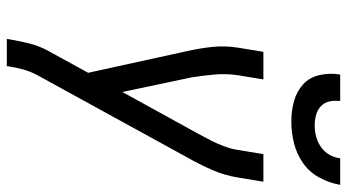

<svg xmlns="http://www.w3.org/2000/svg" viewBox="-242 -752 995 550"><g transform="rotate(90 255.0 -477.5)"><path d="M92 0 93 -7Q98 -36 105 -64.5Q112 -93 127 -120L189 -233L127 -516Q119 -551 115 -587.5Q111 -624 117 -662L129 -735H208L196 -662Q191 -628 194 -595Q197 -562 202 -530L244 -331L364 -549Q371 -563 378.5 -576.5Q386 -590 392 -604Q398 -618 403 -632.5Q408 -647 410 -662L422 -735H501L489 -662Q483 -624 467 -587.5Q451 -551 431 -516L195 -86Q185 -67 179.5 -47Q174 -27 171 -7L170 0ZM329 -815Q299 -815 271 -822.5Q243 -830 222.5 -848.5Q202 -867 195.5 -896Q189 -925 194 -955H270Q268 -939 271 -924.5Q274 -910 284.5 -900Q295 -890 309.5 -886Q324 -882 340 -882Q356 -882 371.5 -886Q387 -890 401.5 -900Q416 -910 424 -924.5Q432 -939 434 -955H510Q505 -925 489.5 -896Q474 -867 447.5 -848.5Q421 -830 390 -822.5Q359 -815 329 -815Z"/></g></svg>

Font: Iosevka Curly
Style: Italic
Weight: 400
Italic angle: -9°
Monospace: yes
Designer: Belleve Invis
Foundry: Belleve Invis
Version: Version 22.1.2; ttfautohint (v1.8.4)